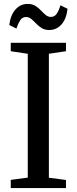

<svg xmlns="http://www.w3.org/2000/svg" viewBox="-20 -962 392 982"><path d="M122 -53.5V-687L35 -700V-743H317.5V-700L230 -687V-53L317.5 -41.5V0H35V-42ZM232 -808.5Q208.5 -808.5 192.5 -818.8Q176.5 -829 164.2 -842Q152 -855 140 -865Q128 -875 113 -875Q93.5 -875 82.8 -857.8Q72 -840.5 64 -816L27.5 -834Q33.5 -884.5 59 -913.2Q84.5 -942 121 -942Q145 -942 161 -932Q177 -922 189.2 -908.8Q201.5 -895.5 213.5 -885.5Q225.5 -875.5 240 -875.5Q259.5 -875.5 270.5 -892.2Q281.5 -909 289 -935L325.5 -917Q319.5 -864.5 294 -836.5Q268.5 -808.5 232 -808.5Z"/></svg>

Font: Merriweather 48pt
Style: Regular
Weight: 400
Version: Version 2.100